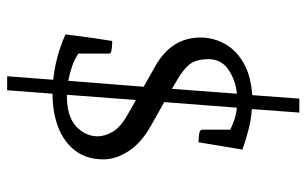

<svg xmlns="http://www.w3.org/2000/svg" viewBox="-184 -554 877 550"><g transform="rotate(90 255.0 -279.5)"><path d="M199 139 209 7Q178 4 145.5 -4.5Q113 -13 79 -28Q81 -41 83.5 -63Q86 -85 89.5 -108Q93 -131 95.5 -146.5Q98 -162 98 -162Q101 -162 110 -161.5Q119 -161 126.5 -159.5Q134 -158 134 -153V-65Q150 -54 170.5 -47Q191 -40 212 -36L229 -252L169 -286Q88 -332 88 -415Q88 -451 105.5 -483.5Q123 -516 159.5 -537.5Q196 -559 253 -563L263 -698H303L293 -562Q322 -560 351.5 -552.5Q381 -545 409 -535L388 -409Q383 -409 367.5 -410.5Q352 -412 352 -420V-500Q340 -506 324.5 -511.5Q309 -517 289 -519L273 -311L344 -271Q391 -244 414 -208Q437 -172 437 -137Q437 -89 412.5 -56.5Q388 -24 345.5 -7.5Q303 9 249 9L239 139ZM208 -349 235 -333 249 -519Q212 -516 181 -495.5Q150 -475 150 -438Q150 -402 165 -383.5Q180 -365 208 -349ZM309 -206 267 -230 252 -32H253Q314 -32 342.5 -58.5Q371 -85 371 -121Q371 -140 358 -163Q345 -186 309 -206Z"/></g></svg>

Font: Mate
Style: Regular
Weight: 400
Designer: Eduardo Rodriguez Tunni
Foundry: Eduardo Rodriguez Tunni
Version: Version 1.003; ttfautohint (v1.8.4.7-5d5b);gftools[0.9.24]